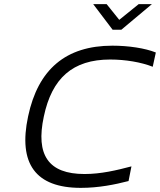

<svg xmlns="http://www.w3.org/2000/svg" viewBox="-20 -900 774 929"><path d="M719 -577 734 -646C682 -667 601 -679 524 -679C298 -679 164 -564 116 -337C67 -108 152 9 371 9C458 9 536 -7 602 -24L616 -95C544 -76 468 -58 389 -58C214 -58 152 -150 192 -336C231 -522 332 -612 513 -612C587 -612 663 -599 719 -577ZM431 -880 525 -756H567L715 -880H651L557 -804L496 -880Z"/></svg>

Font: LT Wave Text Light Italic
Style: Regular
Weight: 300
Designer: Daniel Lyons
Version: Version 2.5 (Glyphs App)